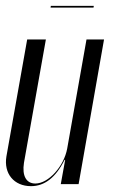

<svg xmlns="http://www.w3.org/2000/svg" viewBox="-31 -630 391 657"><path d="M290 -610H143L142 -604H289ZM190 -83H192L177 0H238L325 -495H265L199 -122C188 -61 135 -2 90 -2C59 -2 44 -28 51 -73L126 -495H62L-9 -95C-19 -36 17 7 75 7C122 7 160 -23 190 -83Z"/></svg>

Font: Moniqa Ita Display
Style: Italic
Weight: 400
Italic angle: -10°
Designer: Rajesh Rajput
Foundry: Rajesh Rajput
Version: Version 1.000